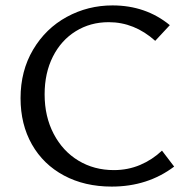

<svg xmlns="http://www.w3.org/2000/svg" viewBox="-20 -684 700 710"><path d="M56 -321Q56 -422 102.5 -500.5Q149 -579 227 -621.5Q305 -664 396 -664Q519 -664 608 -591L554 -533Q477 -602 382 -602Q314 -602 260 -568.5Q206 -535 175.5 -474.5Q145 -414 145 -335Q145 -253 178.5 -189Q212 -125 270 -90Q328 -55 401 -55Q453 -55 498 -74Q543 -93 579 -127L624 -68Q526 6 393 6Q293 6 216.5 -35Q140 -76 98 -150Q56 -224 56 -321Z"/></svg>

Font: Ysabeau Infant Medium
Style: Regular
Weight: 500
Designer: Christian Thalmann (Catharsis Fonts)
Version: Version 0.003